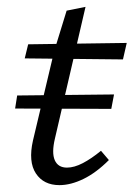

<svg xmlns="http://www.w3.org/2000/svg" viewBox="-20 -531 389 559"><path d="M153 8Q107 8 84.5 -26Q62 -60 76 -122L138 -383L174 -500L229 -511L140 -128Q130 -86 139.5 -64.5Q149 -43 175 -43Q196 -43 221 -56Q246 -69 274 -92L297 -65Q260 -28 223 -10Q186 8 153 8ZM24 -215 30 -253 312 -256 304 -214ZM52 -361 62 -402 349 -406 338 -358Z"/></svg>

Font: Ysabeau Office
Style: Italic
Weight: 400
Italic angle: -12°
Designer: Christian Thalmann (Catharsis Fonts)
Version: Version 2.001;gftools[0.9.30]; featfreeze: tnum,lnum,ss02